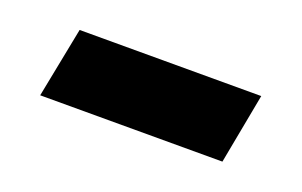

<svg xmlns="http://www.w3.org/2000/svg" viewBox="-33 -467 472 300"><g transform="rotate(20 202.5 -317.5)"><path d="M63 -376H365L343 -259H40Z"/></g></svg>

Font: Amaranth
Style: Bold Italic
Weight: 700
Italic angle: -12°
Designer: Gesine Todt
Foundry: Gesine Todt
Version: Version 1.001